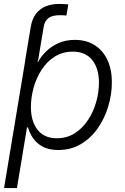

<svg xmlns="http://www.w3.org/2000/svg" viewBox="-20 -749 633 973"><path d="M107.4 -441.9 123.5 -539.1 136.2 -614.3Q145.5 -670.4 182.4 -699.7Q219.2 -729 280.8 -729Q293.9 -729 305.9 -728.3Q317.9 -727.5 326.2 -726.6L316.4 -670.4Q308.1 -671.4 298.6 -671.6Q289.1 -671.9 282.7 -671.9Q246.1 -671.9 226.6 -658.2Q207 -644.5 201.7 -614.3L189 -539.1L172.9 -441.9ZM0.5 204.1 124 -539.1H187.5L170.4 -436H173.3Q189 -464.4 214.8 -489.5Q240.7 -514.6 276.9 -530.8Q313 -546.9 359.4 -546.9Q417.5 -546.9 459.5 -520.3Q501.5 -493.7 524.2 -445.6Q546.9 -397.5 546.9 -332Q546.9 -270 528.3 -209Q509.8 -147.9 474.9 -98.1Q439.9 -48.3 389.6 -18.6Q339.4 11.2 275.4 11.2Q227.5 11.2 196.3 -5.9Q165 -22.9 147.2 -49.3Q129.4 -75.7 122.1 -103H116.7L65.9 204.1ZM268.1 -48.3Q318.8 -48.3 358.4 -73.5Q397.9 -98.6 425.5 -140.1Q453.1 -181.6 467.3 -231.4Q481.4 -281.2 481.4 -330.6Q481.4 -401.4 447.8 -444.3Q414.1 -487.3 349.1 -487.3Q297.9 -487.3 258.3 -462.6Q218.8 -438 191.7 -396.7Q164.6 -355.5 150.6 -305.7Q136.7 -255.9 136.7 -205.6Q136.7 -134.3 170.4 -91.3Q204.1 -48.3 268.1 -48.3Z"/></svg>

Font: Inter 18pt Light
Style: Italic
Weight: 300
Italic angle: -9.3988°
Designer: Rasmus Andersson
Foundry: rsms
Version: Version 4.001;git-66647c0bb